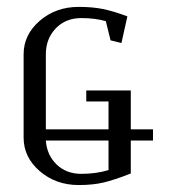

<svg xmlns="http://www.w3.org/2000/svg" viewBox="-20 -532 492 552"><path d="M47.9 -136.2V-376Q47.9 -432.1 94.2 -472.2Q140.6 -512.2 206.1 -512.2Q245.6 -512.2 275.9 -506.1Q306.2 -500 346.2 -484.9L329.1 -408.2L297.9 -416L284.2 -471.2Q253.4 -480 213.9 -480Q168.5 -480 140.1 -450.2Q111.8 -420.4 111.8 -376V-160.2H292V-240.2H228V-272H356V-160.2H419.9V-127.9H356V-33.2Q308.6 -14.6 277.8 -7.3Q247.1 0 206.1 0Q140.6 0 94.2 -40Q47.9 -80.1 47.9 -136.2ZM111.8 -127.9Q114.7 -86.4 142.6 -59.3Q170.4 -32.2 213.9 -32.2Q256.3 -32.2 292 -43V-127.9Z"/></svg>

Font: Gawaa
Style: Regular
Weight: 400
Designer: T. Christopher White
Version: Version 1.0